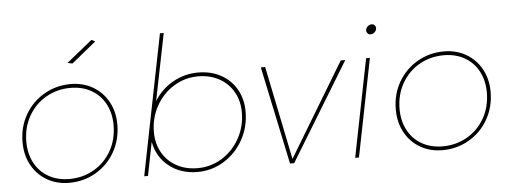

<svg xmlns="http://www.w3.org/2000/svg" viewBox="-49 -875 2680 1010"><g transform="rotate(-5 1291.0 -370.0)"><path d="M461 -739 480 -729 351 -624 325 -629ZM558 -284Q558 -204 521 -139Q484 -74 420 -37Q356 0 280 0Q214 0 162.5 -30Q111 -60 82 -113Q53 -166 53 -234Q53 -314 90 -378.5Q127 -443 191 -480Q255 -517 331 -517Q397 -517 448.5 -487Q500 -457 529 -404Q558 -351 558 -284ZM73 -235Q73 -172 99 -123Q125 -74 172.5 -47Q220 -20 282 -20Q353 -20 411.5 -53.5Q470 -87 504 -147Q538 -207 538 -283Q538 -345 512 -394Q486 -443 438.5 -470Q391 -497 329 -497Q258 -497 199.5 -463.5Q141 -430 107 -370Q73 -310 73 -235Z M1236 -293Q1236 -212 1198.5 -144.5Q1161 -77 1097 -37.5Q1033 2 957 2Q869 2 807 -47Q745 -96 730 -177L695 0H675L823 -742H843L772 -389Q811 -451 872.5 -485Q934 -519 1005 -519Q1072 -519 1124.5 -490.5Q1177 -462 1206.5 -410.5Q1236 -359 1236 -293ZM746 -227Q746 -166 773 -118.5Q800 -71 848.5 -44.5Q897 -18 959 -18Q1029 -18 1088 -54.5Q1147 -91 1181.5 -153.5Q1216 -216 1216 -290Q1216 -351 1189 -398.5Q1162 -446 1113.5 -472.5Q1065 -499 1003 -499Q933 -499 874 -462.5Q815 -426 780.5 -363.5Q746 -301 746 -227Z M1782 -517 1467 0H1445L1336 -517H1359L1460 -23L1758 -517Z M1958 -670Q1958 -658 1948 -649Q1938 -640 1926 -640Q1917 -640 1911 -646.5Q1905 -653 1905 -662Q1905 -674 1915 -683Q1925 -692 1937 -692Q1946 -692 1952 -685.5Q1958 -679 1958 -670ZM1912 -517 1809 0H1789L1892 -517Z M2529 -284Q2529 -204 2492 -139Q2455 -74 2391 -37Q2327 0 2251 0Q2185 0 2133.5 -30Q2082 -60 2053 -113Q2024 -166 2024 -234Q2024 -314 2061 -378.5Q2098 -443 2162 -480Q2226 -517 2302 -517Q2368 -517 2419.5 -487Q2471 -457 2500 -404Q2529 -351 2529 -284ZM2044 -235Q2044 -172 2070 -123Q2096 -74 2143.5 -47Q2191 -20 2253 -20Q2324 -20 2382.5 -53.5Q2441 -87 2475 -147Q2509 -207 2509 -283Q2509 -345 2483 -394Q2457 -443 2409.5 -470Q2362 -497 2300 -497Q2229 -497 2170.5 -463.5Q2112 -430 2078 -370Q2044 -310 2044 -235Z"/></g></svg>

Font: TypoPRO Montserrat
Style: Italic
Weight: 250
Italic angle: -11.3°
Designer: Julieta Ulanovsky
Foundry: Julieta Ulanovsky
Version: Version 6.001